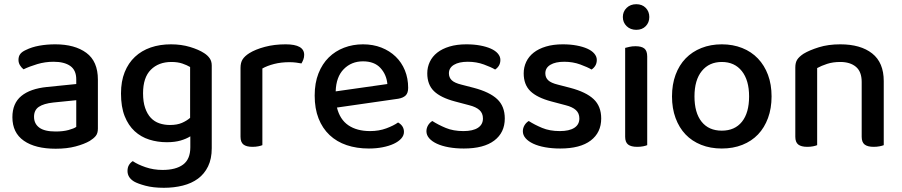

<svg xmlns="http://www.w3.org/2000/svg" viewBox="-20 -693 4296 914"><path d="M245 -67Q280 -67 306 -74Q332 -81 343 -89V-216L234 -205Q188 -200 165 -184.5Q142 -169 142 -137Q142 -104 167 -85.5Q192 -67 245 -67ZM243 -482Q336 -482 391 -441.5Q446 -401 446 -314V-81Q446 -58 435.5 -45.5Q425 -33 407 -22Q381 -7 340 4Q299 15 245 15Q148 15 93.5 -23Q39 -61 39 -135Q39 -201 81.5 -236Q124 -271 204 -279L343 -293V-315Q343 -359 314.5 -379Q286 -399 235 -399Q195 -399 158 -388Q121 -377 92 -363Q82 -371 75 -382.5Q68 -394 68 -408Q68 -425 76.5 -436Q85 -447 103 -455Q131 -469 167 -475.5Q203 -482 243 -482Z M886 -44Q867 -32 839.5 -24Q812 -16 774 -16Q730 -16 690.5 -28.5Q651 -41 621 -68.5Q591 -96 573.5 -140Q556 -184 556 -248Q556 -306 573.5 -349.5Q591 -393 622.5 -422.5Q654 -452 697.5 -467Q741 -482 794 -482Q843 -482 884.5 -469.5Q926 -457 952 -440Q969 -429 978.5 -415Q988 -401 988 -381V13Q988 63 970.5 99Q953 135 922.5 157.5Q892 180 850 190.5Q808 201 760 201Q709 201 672 191Q635 181 618 171Q587 152 587 121Q587 104 594 92.5Q601 81 612 74Q635 90 673 103Q711 116 754 116Q817 116 851.5 90.5Q886 65 886 8ZM789 -98Q823 -98 846 -108Q869 -118 885 -132V-374Q870 -383 848 -390.5Q826 -398 796 -398Q735 -398 698 -361Q661 -324 661 -249Q661 -208 671 -179Q681 -150 698 -132Q715 -114 738.5 -106Q762 -98 789 -98Z M1229 -2Q1222 1 1209.5 3.5Q1197 6 1182 6Q1153 6 1139 -5Q1125 -16 1125 -42V-370Q1125 -395 1135 -410.5Q1145 -426 1167 -440Q1196 -458 1241 -470Q1286 -482 1340 -482Q1428 -482 1428 -432Q1428 -420 1424 -409.5Q1420 -399 1415 -391Q1405 -393 1390 -395Q1375 -397 1358 -397Q1318 -397 1285 -388.5Q1252 -380 1229 -367Z M1584 -181Q1598 -124 1638.5 -96.5Q1679 -69 1742 -69Q1784 -69 1819 -82Q1854 -95 1875 -110Q1903 -94 1903 -65Q1903 -48 1890 -33.5Q1877 -19 1854.5 -8.5Q1832 2 1801.5 8Q1771 14 1736 14Q1678 14 1630.5 -2Q1583 -18 1549 -50Q1515 -82 1496.5 -129Q1478 -176 1478 -238Q1478 -298 1496 -343.5Q1514 -389 1545 -419.5Q1576 -450 1618 -466Q1660 -482 1708 -482Q1756 -482 1795.5 -466.5Q1835 -451 1863.5 -423.5Q1892 -396 1907.5 -358Q1923 -320 1923 -275Q1923 -250 1911 -238.5Q1899 -227 1876 -223ZM1708 -401Q1653 -401 1616.5 -364Q1580 -327 1578 -258L1824 -293Q1820 -338 1791 -369.5Q1762 -401 1708 -401Z M2383 -129Q2383 -62 2333 -24Q2283 14 2188 14Q2149 14 2116 8Q2083 2 2059.5 -9Q2036 -20 2023 -35Q2010 -50 2010 -68Q2010 -83 2017.5 -96Q2025 -109 2038 -117Q2066 -99 2102 -84Q2138 -69 2186 -69Q2231 -69 2255 -84.5Q2279 -100 2279 -129Q2279 -154 2262.5 -169Q2246 -184 2214 -192L2146 -210Q2078 -228 2046 -259Q2014 -290 2014 -344Q2014 -373 2026 -398.5Q2038 -424 2061.5 -442.5Q2085 -461 2120 -471.5Q2155 -482 2200 -482Q2236 -482 2265.5 -476.5Q2295 -471 2316.5 -461.5Q2338 -452 2350 -438Q2362 -424 2362 -408Q2362 -392 2355 -380.5Q2348 -369 2337 -362Q2319 -373 2283.5 -386Q2248 -399 2207 -399Q2165 -399 2141 -384.5Q2117 -370 2117 -344Q2117 -324 2130.5 -311Q2144 -298 2177 -290L2235 -275Q2311 -255 2347 -221Q2383 -187 2383 -129Z M2842 -129Q2842 -62 2792 -24Q2742 14 2647 14Q2608 14 2575 8Q2542 2 2518.5 -9Q2495 -20 2482 -35Q2469 -50 2469 -68Q2469 -83 2476.5 -96Q2484 -109 2497 -117Q2525 -99 2561 -84Q2597 -69 2645 -69Q2690 -69 2714 -84.5Q2738 -100 2738 -129Q2738 -154 2721.5 -169Q2705 -184 2673 -192L2605 -210Q2537 -228 2505 -259Q2473 -290 2473 -344Q2473 -373 2485 -398.5Q2497 -424 2520.5 -442.5Q2544 -461 2579 -471.5Q2614 -482 2659 -482Q2695 -482 2724.5 -476.5Q2754 -471 2775.5 -461.5Q2797 -452 2809 -438Q2821 -424 2821 -408Q2821 -392 2814 -380.5Q2807 -369 2796 -362Q2778 -373 2742.5 -386Q2707 -399 2666 -399Q2624 -399 2600 -384.5Q2576 -370 2576 -344Q2576 -324 2589.5 -311Q2603 -298 2636 -290L2694 -275Q2770 -255 2806 -221Q2842 -187 2842 -129Z M3061 -2Q3054 1 3041.5 3.5Q3029 6 3013 6Q2984 6 2970 -5Q2956 -16 2956 -42V-465Q2964 -467 2976.5 -470Q2989 -473 3005 -473Q3034 -473 3047.5 -462Q3061 -451 3061 -424ZM2945 -612Q2945 -638 2963 -655.5Q2981 -673 3009 -673Q3037 -673 3054 -655.5Q3071 -638 3071 -612Q3071 -586 3054 -568.5Q3037 -551 3009 -551Q2981 -551 2963 -568.5Q2945 -586 2945 -612Z M3653 -234Q3653 -177 3636 -131Q3619 -85 3588.5 -53Q3558 -21 3514 -3.5Q3470 14 3416 14Q3362 14 3318 -3.5Q3274 -21 3243.5 -53Q3213 -85 3196 -131Q3179 -177 3179 -234Q3179 -291 3196 -337Q3213 -383 3244 -415Q3275 -447 3319 -464.5Q3363 -482 3416 -482Q3469 -482 3513 -464.5Q3557 -447 3588 -414.5Q3619 -382 3636 -336.5Q3653 -291 3653 -234ZM3416 -398Q3356 -398 3321 -355Q3286 -312 3286 -234Q3286 -156 3320 -113.5Q3354 -71 3416 -71Q3478 -71 3512 -113.5Q3546 -156 3546 -234Q3546 -311 3511.5 -354.5Q3477 -398 3416 -398Z M4082 -303Q4082 -352 4054.5 -375Q4027 -398 3980 -398Q3945 -398 3917.5 -389Q3890 -380 3870 -369V-2Q3863 1 3850.5 3.5Q3838 6 3823 6Q3794 6 3780 -5Q3766 -16 3766 -42V-372Q3766 -395 3775 -409Q3784 -423 3805 -437Q3833 -454 3878 -468Q3923 -482 3980 -482Q4077 -482 4132 -438.5Q4187 -395 4187 -307V-2Q4180 1 4167 3.5Q4154 6 4139 6Q4110 6 4096 -5Q4082 -16 4082 -42V-303Z"/></svg>

Font: Baloo Bhai 2 Medium
Style: Regular
Weight: 500
Designer: Supriya Tembe, Noopur Datye and Ek Type
Foundry: Ek Type
Version: Version 1.640;PS 1.000;hotconv 16.6.51;makeotf.lib2.5.65220;